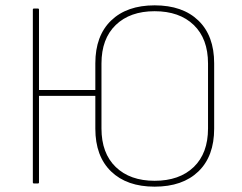

<svg xmlns="http://www.w3.org/2000/svg" viewBox="-20 -687 908 719"><path d="M559 12Q455 12 396 -45Q337 -102 337 -205V-450Q337 -553 396 -610Q455 -667 559 -667Q664 -667 723 -610Q782 -553 782 -450V-205Q782 -102 723 -45Q664 12 559 12ZM107 0Q103 0 103 -4V-651Q103 -655 107 -655H122Q126 -655 126 -651V-350H346V-328H126V-4Q126 0 122 0ZM559 -10Q652 -10 705.5 -61.5Q759 -113 759 -206V-449Q759 -542 705.5 -593.5Q652 -645 559 -645Q467 -645 413.5 -593.5Q360 -542 360 -449V-206Q360 -113 413.5 -61.5Q467 -10 559 -10Z"/></svg>

Font: Sofia Sans Thin
Style: Regular
Weight: 250
Designer: Botio Nikoltchev, Ani Petrova
Foundry: lettersoup
Version: Version 4.101